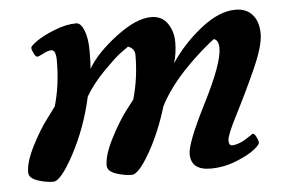

<svg xmlns="http://www.w3.org/2000/svg" viewBox="-42 -562 952 631"><g transform="rotate(-5 433.5 -247.0)"><path d="M492 -208Q466 -122 428.5 -57Q391 8 369 8Q344 8 316.5 -1.5Q289 -11 289 -30Q289 -64 315.5 -116Q342 -168 368 -203L395 -238Q415 -307 415 -384Q415 -394 409.5 -401.5Q404 -409 393 -413Q383 -406 366 -393.5Q349 -381 310 -341.5Q271 -302 247 -261Q225 -161 180 -76.5Q135 8 110 8Q85 8 57.5 -1.5Q30 -11 30 -30Q30 -64 56.5 -116Q83 -168 110 -203L136 -238Q156 -306 156 -387Q156 -423 141 -423Q130 -423 114 -414.5Q98 -406 93 -406Q88 -406 82 -418Q76 -430 76 -436.5Q76 -443 98.5 -458.5Q121 -474 159 -489Q197 -504 230 -504Q245 -504 255.5 -478Q266 -452 266 -410.5Q266 -369 264 -351Q292 -400 359.5 -451.5Q427 -503 477 -503Q512 -503 530.5 -476.5Q549 -450 549 -414Q549 -378 539 -345Q579 -406 640 -454.5Q701 -503 755 -503Q791 -503 811 -480Q831 -457 831 -417Q831 -377 797 -301.5Q763 -226 729 -160Q695 -94 695 -77Q695 -60 705 -60Q730 -60 764 -84L776 -92Q782 -92 788 -80Q794 -68 794 -61Q794 -54 773.5 -38Q753 -22 712.5 -6Q672 10 629 10Q564 10 564 -44Q564 -80 628 -206Q692 -332 692 -382Q692 -395 688 -403Q684 -411 676 -413Q671 -409 662.5 -402.5Q654 -396 629.5 -374.5Q605 -353 583 -330Q524 -270 492 -208Z"/></g></svg>

Font: Clara
Style: Regular
Weight: 400
Designer: Proyecto DEMO
Foundry: Proyecto DEMO
Version: Version 1.002